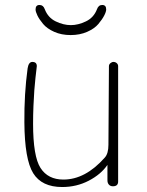

<svg xmlns="http://www.w3.org/2000/svg" viewBox="-20 -743 590 772"><path d="M123 -705Q123 -723 139 -723Q154 -723 160 -706Q173 -672 204 -657Q235 -642 265 -642Q294 -642 325.5 -657Q357 -672 370 -706Q376 -723 391 -723Q407 -723 407 -705Q407 -696 399 -680.5Q391 -665 375.5 -646.5Q360 -628 330.5 -615Q301 -602 264 -602Q227 -602 198 -615Q169 -628 153.5 -646.5Q138 -665 130.5 -680.5Q123 -696 123 -705ZM230 9Q148 9 113.5 -46.5Q79 -102 78 -251Q77 -365 91 -468Q95 -494 110 -494Q128 -494 128 -477Q128 -476 126.5 -463.5Q125 -451 122.5 -429Q120 -407 118 -380Q116 -353 114.5 -317Q113 -281 113 -246Q113 -114 143 -67.5Q173 -21 235 -21Q323 -21 401 -109Q416 -125 416 -161L418 -477Q418 -484 424 -489Q430 -494 436 -494Q444 -494 449.5 -489Q455 -484 455 -477V-13Q455 6 434 6Q424 6 418 -0.5Q412 -7 412 -18V-80Q386 -42 337 -16.5Q288 9 230 9Z"/></svg>

Font: Comic Neue Light
Style: Regular
Weight: 300
Designer: Craig Rozynski
Foundry: Craig Rozynski
Version: Version 2.003